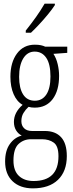

<svg xmlns="http://www.w3.org/2000/svg" viewBox="-20 -784 395 1044"><path d="M158.7 240.2Q89.4 240.2 48.6 201.7Q7.8 163.1 7.8 94.2Q7.8 35.6 33 -0.2Q58.1 -36.1 98.1 -46.9Q79.1 -56.2 67.4 -75.4Q55.7 -94.7 55.7 -121.1Q55.7 -172.4 103 -213.9Q71.3 -231.9 54 -272Q36.6 -312 36.6 -366.7Q36.6 -444.8 72.3 -492.9Q107.9 -541 169.4 -541Q188.5 -541 202.1 -538.1Q215.8 -535.2 225.6 -530.3H345.7V-496.6L270.5 -491.2Q286.1 -467.3 293.7 -435.1Q301.3 -402.8 301.3 -371.6Q301.3 -291.5 266.4 -245.1Q231.4 -198.7 168.5 -198.7Q149.4 -198.7 135.3 -203.1Q119.1 -188.5 107.7 -169.7Q96.2 -150.9 96.2 -125Q96.2 -101.1 111.3 -86.4Q126.5 -71.8 153.8 -71.8H223.6Q281.2 -71.8 312.3 -37.8Q343.3 -3.9 343.3 64.5Q343.3 147.5 295.2 193.8Q247.1 240.2 158.7 240.2ZM169.4 -236.3Q209.5 -236.3 231.9 -270Q254.4 -303.7 254.4 -368.2Q254.4 -436 231.4 -469.7Q208.5 -503.4 168.5 -503.4Q129.4 -503.4 106.7 -466.8Q84 -430.2 84 -366.2Q84 -304.7 105.7 -270.5Q127.4 -236.3 169.4 -236.3ZM162.6 200.2Q297.9 200.2 297.9 65.4Q297.9 9.8 272.2 -8.5Q246.6 -26.9 208.5 -26.9H148.4Q108.9 -26.9 81.1 -1.2Q53.2 24.4 53.2 88.9Q53.2 144.5 82.8 172.4Q112.3 200.2 162.6 200.2ZM278.3 -764.2V-756.3Q263.2 -732.9 240.2 -705.1Q217.3 -677.2 192.6 -650.9Q168 -624.5 148.4 -606H120.1V-617.7Q151.9 -657.7 176.5 -692.4Q201.2 -727.1 222.7 -764.2Z"/></svg>

Font: Open Sans Condensed Light
Style: Regular
Weight: 300
Width: 3
Designer: Monotype Design Team
Foundry: Monotype Imaging Inc.
Version: Version 3.003; ttfautohint (v1.8.4)